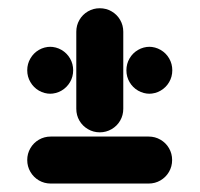

<svg xmlns="http://www.w3.org/2000/svg" viewBox="-20 -461 472 454"><path d="M44.4 -82.6Q44.4 -97.8 51.9 -110.6Q59.3 -123.3 72 -130.7Q84.8 -138.1 100 -138.1H331.5Q346.7 -138.1 359.4 -130.7Q372.2 -123.3 379.6 -110.6Q387 -97.8 387 -82.6Q387 -67.4 379.6 -54.6Q372.2 -41.9 359.4 -34.4Q346.7 -27 331.5 -27H100Q84.8 -27 72 -34.4Q59.3 -41.9 51.9 -54.6Q44.4 -67.4 44.4 -82.6ZM44.4 -294.8Q44.4 -310 51.9 -322.8Q59.3 -335.6 72 -343Q84.8 -350.4 100 -350.4H97.4Q112.6 -350.4 125.4 -343Q138.1 -335.6 145.6 -322.8Q153 -310 153 -294.8Q153 -279.6 145.6 -266.9Q138.1 -254.1 125.4 -246.7Q112.6 -239.3 97.4 -239.3H100Q84.8 -239.3 72 -246.7Q59.3 -254.1 51.9 -266.9Q44.4 -279.6 44.4 -294.8ZM215.9 -148.1Q200.7 -148.1 188 -155.6Q175.2 -163 167.8 -175.7Q160.4 -188.5 160.4 -203.7V-385.9Q160.4 -401.1 167.8 -413.9Q175.2 -426.7 188 -434.1Q200.7 -441.5 215.9 -441.5Q231.1 -441.5 243.9 -434.1Q256.7 -426.7 264.1 -413.9Q271.5 -401.1 271.5 -385.9V-203.7Q271.5 -188.5 264.1 -175.7Q256.7 -163 243.9 -155.6Q231.1 -148.1 215.9 -148.1ZM278.9 -294.8Q278.9 -310 286.3 -322.8Q293.7 -335.6 306.5 -343Q319.3 -350.4 334.4 -350.4H331.9Q347 -350.4 359.8 -343Q372.6 -335.6 380 -322.8Q387.4 -310 387.4 -294.8Q387.4 -279.6 380 -266.9Q372.6 -254.1 359.8 -246.7Q347 -239.3 331.9 -239.3H334.4Q319.3 -239.3 306.5 -246.7Q293.7 -254.1 286.3 -266.9Q278.9 -279.6 278.9 -294.8Z"/></svg>

Font: 26F Galaxy Hebrew Black
Style: Regular
Weight: 900
Designer: C₂₉H₂₅N₃O₅
Version: Version 1.000